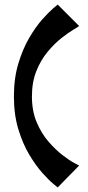

<svg xmlns="http://www.w3.org/2000/svg" viewBox="-20 -623 385 842"><path d="M233 199Q233 199 213.5 183Q194 167 165.5 135Q137 103 108.5 55.5Q80 8 60.5 -56Q41 -120 41 -200Q41 -280 60.5 -344.5Q80 -409 108.5 -457.5Q137 -506 165.5 -538Q194 -570 213.5 -586.5Q233 -603 233 -603L327 -509Q324 -506 302 -493Q280 -480 249.5 -456Q219 -432 189 -396Q159 -360 139.5 -311.5Q120 -263 120 -200Q120 -136 141 -86.5Q162 -37 193 -1.5Q224 34 254.5 57.5Q285 81 306 92Q327 103 327 103Z"/></svg>

Font: Darker Grotesque Light ExtraBold
Style: Regular
Weight: 800
Version: Version 1.000;gftools[0.9.28]